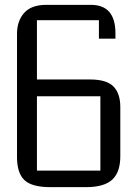

<svg xmlns="http://www.w3.org/2000/svg" viewBox="-20 -770 565 790"><path d="M387 -611V-687H132V-443H350Q419 -443 447 -414Q475 -385 475 -330V-127Q475 -61 441.5 -30.5Q408 0 334 0H187Q111 0 80.5 -29Q50 -58 50 -124V-631Q50 -684 79.5 -717Q109 -750 170 -750H354Q455 -750 455 -633V-611ZM393 -68V-374H132V-68Z"/></svg>

Font: Kelly Slab
Style: Regular
Weight: 400
Designer: Denis Masharov
Foundry: Denis Masharov
Version: Version 1.001